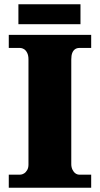

<svg xmlns="http://www.w3.org/2000/svg" viewBox="-20 -877 466 897"><path d="M21 0V-61H74Q83 -61 92 -66.5Q101 -72 107 -82.5Q113 -93 113 -108V-600Q113 -618 107 -630Q101 -642 92 -647.5Q83 -653 74 -653H21V-714H406V-653H351Q339 -653 330.5 -647Q322 -641 317.5 -629.5Q313 -618 313 -599V-110Q313 -96 318.5 -84.5Q324 -73 332.5 -67Q341 -61 351 -61H406V0ZM66 -764V-857H356V-764Z"/></svg>

Font: Noto Serif Gujarati Black
Style: Regular
Weight: 900
Version: Version 2.102